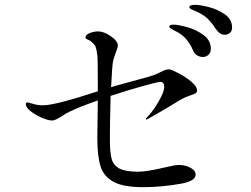

<svg xmlns="http://www.w3.org/2000/svg" viewBox="-20 -794 1040 795"><path d="M941 -680Q941 -665 931.5 -657.5Q922 -650 910 -650Q890 -650 873 -675Q855 -702 839.5 -717Q824 -732 796 -745Q790 -748 781 -751.5Q772 -755 768 -758Q764 -761 764 -765Q764 -774 789 -774Q807 -774 843.5 -765Q880 -756 910.5 -735Q941 -714 941 -680ZM853 -592Q853 -576 843 -567Q833 -558 820 -558Q809 -558 797.5 -564Q786 -570 780 -584Q768 -612 751 -632Q734 -652 707 -665Q703 -667 695.5 -671Q688 -675 684.5 -678Q681 -681 681 -684Q681 -692 699 -692Q716 -692 753.5 -682Q791 -672 822 -649.5Q853 -627 853 -592ZM796 -419Q796 -412 790 -408Q784 -404 768 -399L747 -391Q734 -385 714 -373Q675 -348 602 -307Q588 -299 586 -299Q584 -299 584 -301Q584 -304 595 -315Q615 -336 637.5 -375Q660 -414 660 -434Q660 -455 644 -455Q633 -455 570.5 -437.5Q508 -420 438 -397Q435 -286 435 -215Q435 -164 442 -137Q449 -110 474 -96.5Q499 -83 552 -83Q587 -83 659 -100Q705 -111 720 -111Q747 -111 768.5 -99.5Q790 -88 790 -71Q790 -45 733 -34Q651 -19 572 -19Q490 -19 449.5 -41.5Q409 -64 396 -106Q383 -148 383 -223Q383 -270 385 -378Q310 -352 271 -333Q250 -323 235 -312Q231 -310 222.5 -305Q214 -300 207.5 -297.5Q201 -295 195 -295Q181 -295 154.5 -306Q128 -317 107.5 -333Q87 -349 87 -363Q87 -370 94 -370Q97 -370 117 -364Q136 -358 159 -358Q208 -358 385 -416V-447Q385 -553 383 -566Q380 -588 376.5 -598.5Q373 -609 361 -619Q354 -626 347 -628.5Q340 -631 337 -633Q334 -635 334 -639Q334 -650 351.5 -657Q369 -664 386 -664Q410 -664 439 -644Q468 -624 468 -605Q468 -598 460 -578Q450 -551 448 -540Q444 -517 440 -433Q462 -440 482 -445Q502 -450 518 -455Q607 -478 627 -487Q634 -490 645.5 -496Q657 -502 665 -504.5Q673 -507 680 -507Q688 -507 718 -491.5Q748 -476 772 -456Q796 -436 796 -419Z"/></svg>

Font: Shippori Mincho
Style: Regular
Weight: 400
Designer: FONTDASU
Foundry: FONTDASU / Google Inc. / but / Adobe
Version: Version 3.110; ttfautohint (v1.8.3)